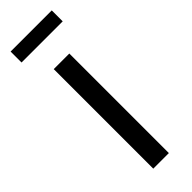

<svg xmlns="http://www.w3.org/2000/svg" viewBox="-225 -667 682 682"><g transform="rotate(-45 116.5 -326.0)"><path d="M77.5 0V-500H155.8V0ZM13.3 -597.5V-652.5H220V-597.5Z"/></g></svg>

Font: Funnel Display Light
Style: Regular
Weight: 300
Designer: NORD ID, Kristian Moeller
Foundry: Dicotype
Version: Version 1.000